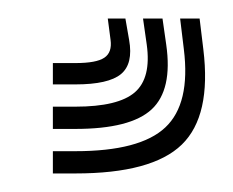

<svg xmlns="http://www.w3.org/2000/svg" viewBox="-20 10 251 207"><path d="M174.2 30H195.2L199.2 63Q208 134.8 176 165.9Q144 197 61.2 197H37V173H61.2Q131 173 158.2 147.4Q185.5 121.8 178.2 63ZM96.2 30H115.2L119.2 53Q123.8 78.8 110.4 89.9Q97 101 61.2 101H37V78H61.2Q84 78 92.5 72.2Q101 66.5 99.2 53ZM134.2 30H155.2L159.2 58Q166.2 106.8 143.5 127.9Q120.8 149 61.2 149H37V125H61.2Q107.5 125 125.4 109.5Q143.2 94 138.2 58Z"/></svg>

Font: Big Shoulders Inline Text Thin Black
Style: Regular
Weight: 900
Version: Version 2.002